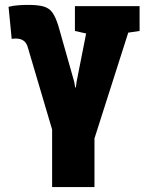

<svg xmlns="http://www.w3.org/2000/svg" viewBox="-20 -553 592 777"><path d="M190.9 204.1V-28.8L92.8 -360.4Q83.5 -397 43.9 -397Q37.6 -397 33.4 -396.5Q29.3 -396 27.3 -395.5L14.6 -525.4Q33.7 -530.3 54.2 -531.7Q74.7 -533.2 93.8 -533.2Q134.8 -533.2 157.5 -526.4Q180.2 -519.5 192.6 -501.5Q205.1 -483.4 215.8 -449.7L280.3 -222.2L284.2 -199.2H287.1L290 -222.2L328.6 -417.5L283.2 -427.7V-528.3H544.9V-427.7L499 -420.9L362.3 7.3V204.1Z"/></svg>

Font: Roboto Slab Black
Style: Regular
Weight: 900
Designer: Google
Version: Version 2.000; ttfautohint (v1.8.1.43-b0c9)